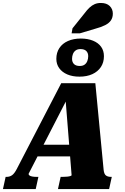

<svg xmlns="http://www.w3.org/2000/svg" viewBox="-71 -1275 846 1295"><path d="M176 -299H438L427 -220H148ZM370 -619 388 -620 122 -103Q121 -97 127 -92Q133 -87 146 -84.5Q159 -82 177 -82H188L170 0H-51L-33 -82H-27Q-6 -82 10 -93Q26 -104 42 -135L342 -714H572L628 -129Q631 -101 643.5 -91.5Q656 -82 678 -82H683L665 0H320L338 -82H350Q368 -82 382 -83.5Q396 -85 403.5 -87.5Q411 -90 412 -93ZM472 -944Q452 -944 439.5 -935Q427 -926 421 -911Q415 -896 415 -878Q415 -856 428 -843Q441 -830 467 -830Q487 -830 499.5 -839Q512 -848 518 -863.5Q524 -879 524 -896Q524 -918 511 -931Q498 -944 472 -944ZM465 -758Q418 -758 383 -773Q348 -788 328.5 -815Q309 -842 309 -878Q309 -920 329.5 -951Q350 -982 387.5 -998.5Q425 -1015 474 -1015Q521 -1015 556.5 -1000.5Q592 -986 611 -959.5Q630 -933 630 -896Q630 -854 609.5 -823Q589 -792 552 -775Q515 -758 465 -758ZM499 -1185Q516 -1208 532.5 -1223.5Q549 -1239 567.5 -1247Q586 -1255 609 -1255Q648 -1255 669 -1234.5Q690 -1214 690 -1183Q690 -1157 677.5 -1138Q665 -1119 638.5 -1105.5Q612 -1092 571 -1081L467 -1050H412L418 -1084Z"/></svg>

Font: Roboto Serif 20pt ExtraBold
Style: Italic
Weight: 800
Italic angle: -10°
Version: Version 1.007